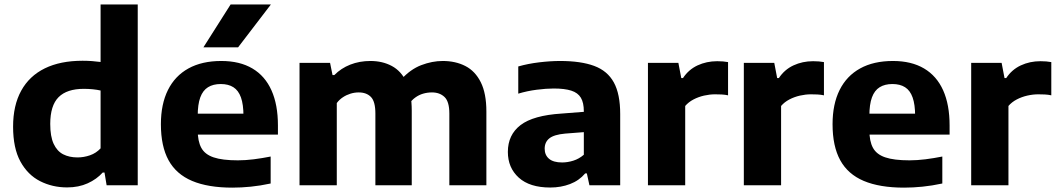

<svg xmlns="http://www.w3.org/2000/svg" viewBox="-20 -828 4724 858"><path d="M280 9.5Q214 9.5 159 -18.5Q104 -46.5 71.2 -106.2Q38.5 -166 38.5 -262Q38.5 -357 74.8 -422.8Q111 -488.5 180.2 -522.5Q249.5 -556.5 349 -556.5Q370.5 -556.5 391.2 -555Q412 -553.5 429.5 -551V-808H595.5V0H456.5L447 -57H439Q412 -27 371.8 -8.8Q331.5 9.5 280 9.5ZM326.5 -124.5Q354.5 -124.5 382 -134Q409.5 -143.5 429.5 -165V-423.5Q414.5 -427 394.8 -429Q375 -431 354.5 -431Q279 -431 241.8 -393.8Q204.5 -356.5 204.5 -274Q204.5 -218 219.8 -185.2Q235 -152.5 262.2 -138.5Q289.5 -124.5 326.5 -124.5Z M1018.5 10.5Q909.5 10.5 838.5 -19.5Q767.5 -49.5 733.2 -112Q699 -174.5 699 -273Q699 -362.5 730.5 -425.8Q762 -489 822.2 -522.2Q882.5 -555.5 969 -555.5Q1051.5 -555.5 1108 -522Q1164.5 -488.5 1193.2 -424.2Q1222 -360 1222 -267.5V-226.5H781.5V-320H1095.5L1068 -309.5Q1068 -361 1056.8 -392.5Q1045.5 -424 1023 -438.2Q1000.5 -452.5 966.5 -452.5Q932.5 -452.5 909.5 -438.2Q886.5 -424 875 -392.8Q863.5 -361.5 863.5 -310V-246.5Q863.5 -197 879.5 -167.5Q895.5 -138 934.5 -124.8Q973.5 -111.5 1043 -111.5Q1076.5 -111.5 1114.2 -116.2Q1152 -121 1189.5 -128.5V-8Q1143 2 1100.8 6.2Q1058.5 10.5 1018.5 10.5ZM889 -616.5 1010.5 -808H1190.5L1044 -616.5Z M1318.5 0V-547H1455L1466 -492.5H1474Q1504 -523 1545.2 -539.2Q1586.5 -555.5 1635.5 -555.5Q1689 -555.5 1730.8 -533.2Q1772.5 -511 1796.2 -462Q1820 -413 1820 -333.5V0H1657.5V-320.5Q1657.5 -374 1637.8 -394.5Q1618 -415 1583 -415Q1564.5 -415 1546.5 -409.5Q1528.5 -404 1512.5 -393.5Q1496.5 -383 1485 -367.5V0ZM1988 0V-320.5Q1988 -374 1966.5 -394.5Q1945 -415 1910.5 -415Q1890 -415 1871 -409.5Q1852 -404 1835.8 -392.2Q1819.5 -380.5 1807.5 -362.5L1772.5 -472.5Q1813.5 -518 1862.2 -536.8Q1911 -555.5 1958.5 -555.5Q2015.5 -555.5 2059.5 -533Q2103.5 -510.5 2128.5 -460.5Q2153.5 -410.5 2153.5 -329.5V0Z M2439 10Q2347 10 2298.2 -34.2Q2249.5 -78.5 2249.5 -149Q2249.5 -225.5 2306.2 -269Q2363 -312.5 2489.5 -320.5L2618 -330.5L2634.5 -241L2505.5 -231Q2456 -226.5 2435 -209.8Q2414 -193 2414 -163.5Q2414 -135 2433.5 -118.5Q2453 -102 2492 -102Q2516.5 -102 2542 -110Q2567.5 -118 2589 -136.5V-330.5Q2589 -369 2575.8 -391.2Q2562.5 -413.5 2532.8 -423Q2503 -432.5 2454.5 -432.5Q2421 -432.5 2378.2 -427Q2335.5 -421.5 2296 -409.5V-531Q2339.5 -543.5 2389.8 -549.5Q2440 -555.5 2483 -555.5Q2576 -555.5 2635.2 -533.5Q2694.5 -511.5 2723 -459.8Q2751.5 -408 2751.5 -318.5V0H2614L2602.5 -53H2595Q2568 -21 2527.2 -5.5Q2486.5 10 2439 10Z M2875.5 0V-547H3011.5L3024.5 -479H3032Q3057 -517 3097.2 -535.8Q3137.5 -554.5 3185 -554.5Q3198.5 -554.5 3211 -553.5Q3223.5 -552.5 3233.5 -550.5V-402Q3220 -405 3204.8 -405.8Q3189.5 -406.5 3175.5 -406.5Q3151.5 -406.5 3126.2 -400.8Q3101 -395 3079 -383.5Q3057 -372 3042 -354.5V0Z M3304 0V-547H3440L3453 -479H3460.5Q3485.5 -517 3525.8 -535.8Q3566 -554.5 3613.5 -554.5Q3627 -554.5 3639.5 -553.5Q3652 -552.5 3662 -550.5V-402Q3648.5 -405 3633.2 -405.8Q3618 -406.5 3604 -406.5Q3580 -406.5 3554.8 -400.8Q3529.5 -395 3507.5 -383.5Q3485.5 -372 3470.5 -354.5V0Z M4020 10.5Q3911 10.5 3840 -19.5Q3769 -49.5 3734.8 -112Q3700.5 -174.5 3700.5 -273Q3700.5 -362.5 3732 -425.8Q3763.5 -489 3823.8 -522.2Q3884 -555.5 3970.5 -555.5Q4053 -555.5 4109.5 -522Q4166 -488.5 4194.8 -424.2Q4223.5 -360 4223.5 -267.5V-226.5H3783V-320H4097L4069.5 -309.5Q4069.5 -361 4058.2 -392.5Q4047 -424 4024.5 -438.2Q4002 -452.5 3968 -452.5Q3934 -452.5 3911 -438.2Q3888 -424 3876.5 -392.8Q3865 -361.5 3865 -310V-246.5Q3865 -197 3881 -167.5Q3897 -138 3936 -124.8Q3975 -111.5 4044.5 -111.5Q4078 -111.5 4115.8 -116.2Q4153.5 -121 4191 -128.5V-8Q4144.5 2 4102.2 6.2Q4060 10.5 4020 10.5Z M4320 0V-547H4456L4469 -479H4476.5Q4501.5 -517 4541.8 -535.8Q4582 -554.5 4629.5 -554.5Q4643 -554.5 4655.5 -553.5Q4668 -552.5 4678 -550.5V-402Q4664.5 -405 4649.2 -405.8Q4634 -406.5 4620 -406.5Q4596 -406.5 4570.8 -400.8Q4545.5 -395 4523.5 -383.5Q4501.5 -372 4486.5 -354.5V0Z"/></svg>

Font: Encode Sans SemiExpanded
Style: Bold
Weight: 700
Width: 6
Designer: Multiple Designers
Foundry: Impallari Type
Version: Version 3.002